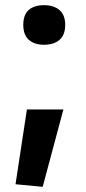

<svg xmlns="http://www.w3.org/2000/svg" viewBox="-20 -567 331 742"><path d="M40 145 84 -144H225L145 155ZM150 -394Q113 -394 91.5 -413Q70 -432 70 -471Q70 -510 91 -528.5Q112 -547 150 -547Q188 -547 210 -528Q232 -509 232 -471Q232 -432 210 -413Q188 -394 150 -394Z"/></svg>

Font: Encode Sans Normal
Style: SemiBold
Weight: 600
Designer: Pablo Impallari, Andres Torresi
Foundry: Pablo Impallari, Andres Torresi
Version: Version 1.000; ttfautohint (v1.00) -l 8 -r 50 -G 200 -x 14 -